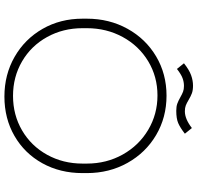

<svg xmlns="http://www.w3.org/2000/svg" viewBox="-32 -826 873 848"><g transform="rotate(90 404.0 -402.5)"><path d="M63 -331V-350Q63 -449 107.5 -529.5Q152 -610 229.5 -656Q307 -702 403 -702Q499 -702 577 -656Q655 -610 700 -529.5Q745 -449 745 -350V-331Q745 -232 701.5 -153.5Q658 -75 581 -30.5Q504 14 407 14Q310 14 231.5 -31Q153 -76 108 -154.5Q63 -233 63 -331ZM703 -331V-350Q703 -437 663 -508.5Q623 -580 554 -621Q485 -662 402 -662Q319 -662 251 -621Q183 -580 144 -508.5Q105 -437 105 -350V-331Q105 -245 144 -174.5Q183 -104 251.5 -64Q320 -24 404 -24Q488 -24 556.5 -64Q625 -104 664 -174.5Q703 -245 703 -331ZM359 -819Q379 -819 392.5 -814Q406 -809 421 -800Q436 -791 446.5 -787Q457 -783 472 -783Q506 -783 546 -814L571 -783Q544 -762 524 -753.5Q504 -745 470 -745Q451 -745 438.5 -749.5Q426 -754 410 -763Q396 -771 385.5 -775Q375 -779 360 -779Q342 -779 325 -772.5Q308 -766 285 -748L260 -779Q289 -802 312.5 -810.5Q336 -819 359 -819Z"/></g></svg>

Font: Bellota Light
Style: Regular
Weight: 300
Designer: Kemie Guaida
Foundry: Kemie Guaida
Version: Version 4.001